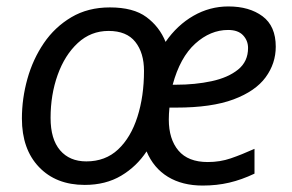

<svg xmlns="http://www.w3.org/2000/svg" viewBox="-20 -566 906 596"><path d="M243 8Q154 8 101 -47.5Q48 -103 48 -198Q48 -260 65 -321Q82 -382 116 -432Q150 -482 201.5 -512.5Q253 -543 321 -543Q394 -543 434.5 -513Q475 -483 494 -436Q530 -488 580.5 -517Q631 -546 689 -546Q754 -546 795 -515.5Q836 -485 836 -421Q836 -369 804.5 -326Q773 -283 705 -257.5Q637 -232 527 -232H506Q505 -223 504.5 -213Q504 -203 504 -195Q504 -134 534 -98.5Q564 -63 625 -63Q663 -63 696.5 -74.5Q730 -86 770 -104V-27Q730 -8 691.5 1Q653 10 609 10Q546 10 501.5 -17Q457 -44 435 -96Q404 -49 356 -20.5Q308 8 243 8ZM516 -303H526Q586 -303 637 -314Q688 -325 719 -350Q750 -375 750 -417Q750 -440 734.5 -456.5Q719 -473 688 -473Q633 -473 586 -430.5Q539 -388 516 -303ZM248 -65Q307 -65 346.5 -102Q386 -139 406.5 -203Q427 -267 427 -346Q427 -402 400 -436Q373 -470 317 -470Q262 -470 221.5 -432.5Q181 -395 159 -333.5Q137 -272 137 -200Q137 -134 166.5 -99.5Q196 -65 248 -65Z"/></svg>

Font: Manna Sans
Style: Italic
Weight: 400
Italic angle: -12°
Designer: Monotype Design Team
Foundry: Monotype Imaging Inc.
Version: Version 2.001.1; ttfautohint (v1.8.2)